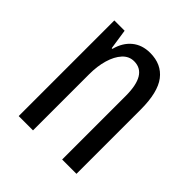

<svg xmlns="http://www.w3.org/2000/svg" viewBox="-158 -668 778 778"><g transform="rotate(45 231.0 -279.0)"><path d="M67 0V-548H126L139 -461H143Q155 -507 186 -532.5Q217 -558 263 -558Q328 -558 363 -512.5Q398 -467 398 -368V0H316V-364Q316 -488 241 -488Q212 -488 191.5 -465.5Q171 -443 160 -405.5Q149 -368 149 -322V0Z"/></g></svg>

Font: Noto Sans Thai ExtCond
Style: Regular
Weight: 400
Width: 2
Designer: Monotype Design Team
Foundry: Monotype Imaging Inc.
Version: Version 2.002; ttfautohint (v1.8.4.7-5d5b)